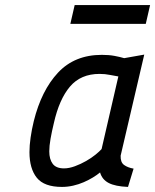

<svg xmlns="http://www.w3.org/2000/svg" viewBox="-20 -726 611 756"><path d="M455 -113Q454 -87 468.5 -76.5Q483 -66 506 -62L484 10Q434 8 408 -5.5Q382 -19 374 -47Q362 -37 345.5 -27Q329 -17 309.5 -8.5Q290 0 268 5Q246 10 224 10Q154 10 125 -26Q96 -62 96 -127Q96 -153 100.5 -184.5Q105 -216 113 -249Q143 -370 208.5 -440Q274 -510 381 -510Q409 -510 430.5 -506Q452 -502 469 -497L548 -511ZM232 -63Q252 -63 275 -71.5Q298 -80 319 -92Q340 -104 356 -117Q372 -130 380 -139L446 -425Q432 -427 413 -431Q394 -435 372 -435Q298 -435 255.5 -385Q213 -335 192 -241Q184 -208 179 -179.5Q174 -151 174 -130Q174 -99 187.5 -81Q201 -63 232 -63ZM274 -706H571L554 -632H257Z"/></svg>

Font: Panefresco 500wt
Style: Italic
Weight: 700
Foundry: Campivisivi & Chank Co
Version: Version 1.000